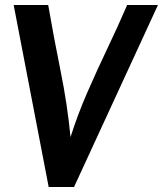

<svg xmlns="http://www.w3.org/2000/svg" viewBox="-20 -752 656 773"><path d="M174 -732Q197 -599 224 -466Q251 -333 264 -200Q292 -289 330.5 -377.5Q369 -466 411.5 -555Q454 -644 492 -732H616L278 1H176L35 -732Z"/></svg>

Font: Rosario
Style: Bold Italic
Weight: 700
Italic angle: -8.05°
Designer: Hector Gatti
Foundry: Omnibus Type
Version: Version 1.101; ttfautohint (v1.8.1.43-b0c9)